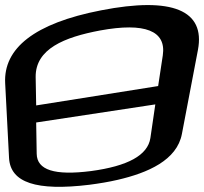

<svg xmlns="http://www.w3.org/2000/svg" viewBox="-89 -709 790 743"><path d="M677 -516C706 -669 578 -723 302 -669C44 -619 -76 -522 -69 -387L-54 -98C-49 -2 52 31 257 6C295 1 332 -5 366 -13C483 -40 596 -89 615 -191ZM493 -175C483 -108 405 -66 263 -47C122 -29 54 -51 53 -114L51 -235L512 -305ZM298 -591C472 -623 555 -590 541 -495L523 -376L51 -301L49 -411C48 -520 160 -565 298 -591Z"/></svg>

Font: Gamestation Warped
Style: Regular
Weight: 400
Designer: Jonas Hecksher
Foundry: Jonas Hecksher, Playtypeª, e-types AS
Version: Version 1.003